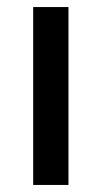

<svg xmlns="http://www.w3.org/2000/svg" viewBox="-20 -524 288 544"><path d="M74 0V-504H174V0Z"/></svg>

Font: Muli SemiBold
Style: Regular
Weight: 600
Designer: Vernon Adams
Foundry: Vernon Adams
Version: Version 2.000